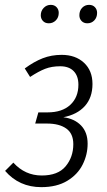

<svg xmlns="http://www.w3.org/2000/svg" viewBox="-20 -760 441 791"><path d="M361 -414Q361 -358 329.5 -323Q298 -288 241 -277Q287 -271 314 -243Q341 -215 341 -168Q341 -123 320.5 -82Q300 -41 257 -15Q214 11 150 11Q59 11 1 -56L35 -90Q83 -37 152 -37Q219 -37 250.5 -75Q282 -113 282 -166Q282 -210 253 -230.5Q224 -251 174 -251H125L138 -297H176Q236 -297 269.5 -328Q303 -359 303 -411Q303 -447 283.5 -467Q264 -487 228 -487Q193 -487 166 -476.5Q139 -466 104 -443L82 -478Q120 -506 156 -520Q192 -534 234 -534Q291 -534 326 -501.5Q361 -469 361 -414ZM148 -697Q148 -715 160 -727.5Q172 -740 189 -740Q204 -740 213 -730.5Q222 -721 222 -707Q222 -688 210 -676Q198 -664 181 -664Q166 -664 157 -673.5Q148 -683 148 -697ZM307 -697Q307 -716 318.5 -728Q330 -740 347 -740Q362 -740 371 -730.5Q380 -721 380 -707Q380 -688 368.5 -676Q357 -664 340 -664Q325 -664 316 -673.5Q307 -683 307 -697Z"/></svg>

Font: Fira Sans Extra Condensed Light
Style: Italic
Weight: 300
Width: 3
Italic angle: -8°
Designer: Carrois Corporate & Edenspiekermann AG
Foundry: Carrois Corporate GbR & Edenspiekermann AG
Version: Version 4.203